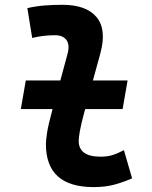

<svg xmlns="http://www.w3.org/2000/svg" viewBox="-20 -762 626 792"><path d="M65.9 -312 86.4 -430.2H229L258.8 -540.5Q268.6 -577.6 253.9 -597.2Q239.3 -616.7 207 -616.7Q183.6 -616.7 159.9 -614Q136.2 -611.3 112.8 -605.5L92.8 -728.5Q128.9 -736.8 165 -739.5Q201.2 -742.2 237.3 -742.2Q336.4 -742.2 378.7 -690.9Q420.9 -639.6 393.6 -540.5L363.3 -430.2H506.3L485.8 -312H331.5L328.1 -300.3Q314 -248 309.3 -220.7Q304.7 -193.4 304.7 -182.1Q303.7 -115.7 395 -115.7Q421.9 -115.7 442.4 -121.8Q462.9 -127.9 491.2 -142.6L524.9 -26.4Q490.7 -11.2 452.9 -0.7Q415 9.8 366.2 9.8Q169.4 9.8 169.4 -167.5Q169.4 -183.1 174.1 -213.9Q178.7 -244.6 193.8 -300.3L196.8 -312Z"/></svg>

Font: Cascadia Code PL
Style: Bold Italic
Weight: 700
Italic angle: -10°
Monospace: yes
Designer: Aaron Bell
Foundry: Saja Typeworks
Version: Version 2404.023; ttfautohint (v1.8.4)